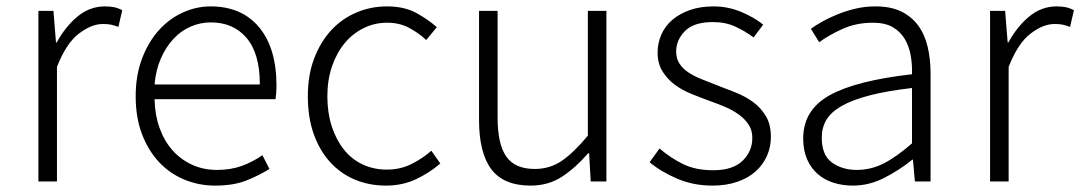

<svg xmlns="http://www.w3.org/2000/svg" viewBox="-20 -567 3376 600"><path d="M100 -533H147L155 -434H157Q185 -485 223 -516Q261 -547 308 -547Q324 -547 336.5 -544.5Q349 -542 362 -535L350 -483Q336 -488 326.5 -490Q317 -492 301 -492Q266 -492 226.5 -462Q187 -432 158 -358V0H100Z M652 13Q601 13 555.5 -6Q510 -25 476.5 -61Q443 -97 423.5 -148.5Q404 -200 404 -266Q404 -331 423.5 -383Q443 -435 475.5 -471.5Q508 -508 550.5 -527.5Q593 -547 638 -547Q735 -547 789.5 -482Q844 -417 844 -299Q844 -277 841 -257H463Q464 -208 478.5 -167.5Q493 -127 518.5 -98Q544 -69 579.5 -52.5Q615 -36 658 -36Q701 -36 735.5 -48.5Q770 -61 800 -82L822 -39Q790 -19 750 -3Q710 13 652 13ZM792 -303Q792 -400 750.5 -448.5Q709 -497 639 -497Q606 -497 576 -484Q546 -471 522.5 -446Q499 -421 483 -385Q467 -349 463 -303Z M1186 13Q1134 13 1089.5 -5.5Q1045 -24 1012 -60Q979 -96 960.5 -148Q942 -200 942 -266Q942 -333 962 -385Q982 -437 1015.5 -473Q1049 -509 1094 -528Q1139 -547 1189 -547Q1243 -547 1280 -527Q1317 -507 1345 -482L1312 -442Q1287 -465 1257.5 -480.5Q1228 -496 1190 -496Q1150 -496 1116 -479Q1082 -462 1057 -432Q1032 -402 1017.5 -359.5Q1003 -317 1003 -266Q1003 -215 1016.5 -173Q1030 -131 1054 -100.5Q1078 -70 1112.5 -53.5Q1147 -37 1189 -37Q1231 -37 1266 -54.5Q1301 -72 1328 -96L1356 -56Q1321 -26 1279 -6.5Q1237 13 1186 13Z M1535 -533V-199Q1535 -117 1562 -78Q1589 -39 1651 -39Q1698 -39 1735 -64Q1772 -89 1817 -143V-533H1875V0H1826L1821 -88H1818Q1779 -43 1736.5 -15Q1694 13 1638 13Q1554 13 1515.5 -38Q1477 -89 1477 -192V-533Z M2206 13Q2147 13 2096.5 -8.5Q2046 -30 2010 -60L2041 -103Q2076 -73 2115 -54Q2154 -35 2209 -35Q2270 -35 2300.5 -64.5Q2331 -94 2331 -136Q2331 -160 2319.5 -177.5Q2308 -195 2289.5 -208.5Q2271 -222 2248 -232Q2225 -242 2202 -250Q2172 -261 2142 -273Q2112 -285 2088.5 -302.5Q2065 -320 2050 -344.5Q2035 -369 2035 -403Q2035 -432 2046.5 -458.5Q2058 -485 2080.5 -504.5Q2103 -524 2135.5 -535.5Q2168 -547 2210 -547Q2254 -547 2294.5 -530.5Q2335 -514 2365 -490L2335 -450Q2308 -470 2277.5 -484Q2247 -498 2208 -498Q2148 -498 2120.5 -470Q2093 -442 2093 -406Q2093 -384 2103.5 -368Q2114 -352 2131.5 -340.5Q2149 -329 2171.5 -320Q2194 -311 2217 -302Q2248 -290 2278.5 -278Q2309 -266 2333.5 -248Q2358 -230 2373.5 -204Q2389 -178 2389 -139Q2389 -108 2377 -80.5Q2365 -53 2342 -32Q2319 -11 2284.5 1Q2250 13 2206 13Z M2645 13Q2613 13 2584.5 4Q2556 -5 2535 -23.5Q2514 -42 2502 -69.5Q2490 -97 2490 -134Q2490 -223 2572 -269Q2654 -315 2830 -335Q2831 -365 2826 -393.5Q2821 -422 2807.5 -445Q2794 -468 2770 -482Q2746 -496 2708 -496Q2655 -496 2611.5 -476Q2568 -456 2540 -435L2514 -477Q2529 -488 2550.5 -500Q2572 -512 2598 -522.5Q2624 -533 2653.5 -540Q2683 -547 2716 -547Q2764 -547 2796.5 -531Q2829 -515 2849.5 -487Q2870 -459 2879 -420.5Q2888 -382 2888 -338V0H2839L2833 -68H2831Q2790 -35 2743 -11Q2696 13 2645 13ZM2657 -36Q2702 -36 2742 -56.5Q2782 -77 2830 -119V-292Q2752 -283 2698 -269Q2644 -255 2610.5 -236Q2577 -217 2562.5 -192.5Q2548 -168 2548 -137Q2548 -82 2580 -59Q2612 -36 2657 -36Z M3074 -533H3121L3129 -434H3131Q3159 -485 3197 -516Q3235 -547 3282 -547Q3298 -547 3310.5 -544.5Q3323 -542 3336 -535L3324 -483Q3310 -488 3300.5 -490Q3291 -492 3275 -492Q3240 -492 3200.5 -462Q3161 -432 3132 -358V0H3074Z"/></svg>

Font: Kinto Sans Light
Style: Regular
Weight: 300
Designer: Authors: Ryoko NISHIZUKA  (kana & ideographs); Paul D. Hunt (Latin, Greek & Cyrillic); Wenlong ZHANG  (bopomofo); Sandol
Foundry: Adobe Systems Incorporated, ookami Inc.
Version: Version 0.001